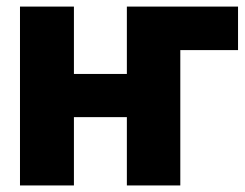

<svg xmlns="http://www.w3.org/2000/svg" viewBox="-20 -566 747 586"><path d="M205.6 -545.9V-340.3H367.2V-545.9H706.5V-413.1H530.3V0H367.2V-208.5H205.6V0H41V-545.9Z"/></svg>

Font: Inter Tight ExtraBold
Style: Regular
Weight: 800
Designer: Rasmus Andersson
Foundry: rsms
Version: Version 3.004; ttfautohint (v1.8.4.7-5d5b)